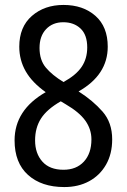

<svg xmlns="http://www.w3.org/2000/svg" viewBox="-20 -745 512 777"><path d="M240 12Q148 12 93.5 -37Q39 -86 39 -177Q39 -300 165 -372Q110 -411 84 -456.5Q58 -502 58 -556Q58 -636 109 -680.5Q160 -725 237 -725Q316 -725 366 -681Q416 -637 416 -556Q416 -442 298 -375Q356 -338 395 -293.5Q434 -249 434 -181Q434 -122 409 -78.5Q384 -35 340.5 -11.5Q297 12 240 12ZM237 -413Q288 -441 310.5 -474.5Q333 -508 333 -553Q333 -604 306 -629.5Q279 -655 236 -655Q193 -655 166.5 -627Q140 -599 140 -551Q140 -502 165.5 -471.5Q191 -441 237 -413ZM237 -58Q289 -58 319.5 -91Q350 -124 350 -181Q350 -222 325.5 -256.5Q301 -291 246 -323L226 -335Q170 -303 146 -265.5Q122 -228 122 -177Q122 -124 151.5 -91Q181 -58 237 -58Z"/></svg>

Font: Noto Sans Malayalam Condensed
Style: Regular
Weight: 400
Width: 3
Designer: Jelle Bosma - Monotype Design Team
Foundry: Monotype Imaging Inc.
Version: Version 2.104; ttfautohint (v1.8.4.7-5d5b)